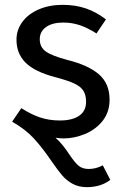

<svg xmlns="http://www.w3.org/2000/svg" viewBox="-20 -559 510 792"><path d="M435 183Q396 213 338 213Q305 213 280 199.5Q255 186 236.5 164.5Q218 143 192 105Q156 52 120.5 13Q85 -26 30 -57L68 -113Q106 -88 144 -75Q182 -62 227 -62Q278 -62 306.5 -81.5Q335 -101 335 -139Q335 -167 324 -184.5Q313 -202 286.5 -214.5Q260 -227 207 -241Q123 -263 85.5 -300.5Q48 -338 48 -395Q48 -436 72.5 -469Q97 -502 140.5 -520.5Q184 -539 238 -539Q292 -539 335 -524Q378 -509 417 -479L378 -421Q342 -444 309.5 -455Q277 -466 241 -466Q196 -466 170 -447.5Q144 -429 144 -397Q144 -365 168.5 -347Q193 -329 257 -312Q345 -290 388.5 -252Q432 -214 432 -148Q432 -96 403 -60Q374 -24 330 -6Q286 12 242 12Q227 12 209 9Q238 35 266 78Q288 111 304 124.5Q320 138 346 138Q376 138 404 123Z"/></svg>

Font: Fira Sans
Style: Regular
Weight: 400
Designer: bBox Type GmbH & Carrois Corporate GbR & Edenspiekermann AG
Foundry: bBox Type GmbH & Carrois Corporate GbR & Edenspiekermann AG
Version: Version 4.301